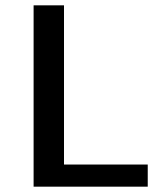

<svg xmlns="http://www.w3.org/2000/svg" viewBox="-20 -700 600 720"><path d="M534 -83V0H106V-680H220V-83Z"/></svg>

Font: Martel Sans SemiBold
Style: Regular
Weight: 600
Designer: Dan Reynolds and Mathieu Réguer
Foundry: Dan Reynolds and Mathieu Réguer
Version: Version 1.002; ttfautohint (v1.1) -l 5 -r 5 -G 72 -x 0 -D la